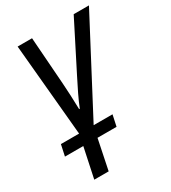

<svg xmlns="http://www.w3.org/2000/svg" viewBox="-208 -633 864 970"><g transform="rotate(-30 224.5 -148.0)"><path d="M51 240H135L171 65H282L296 0H186L468 -536H379L236 -254C212 -207 184 -151 167 -107H163C162 -158 159 -220 156 -261L136 -536H52L101 0H-5L-19 65H88Z"/></g></svg>

Font: Noto Sans SemiCondensed
Style: Italic
Weight: 400
Width: 4
Italic angle: -12°
Designer: Monotype Design Team
Foundry: Monotype Imaging Inc.
Version: Version 2.013